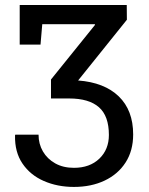

<svg xmlns="http://www.w3.org/2000/svg" viewBox="-20 -548 591 761"><path d="M272.9 192.9Q207.5 192.9 153.8 169.4Q100.1 146 69.1 100.3Q38.1 54.7 39.6 -11.2L40.5 -14.2H132.8Q132.8 22.5 150.1 52.2Q167.5 82 199 99.6Q230.5 117.2 272.9 117.2Q335.9 117.2 373.8 80.8Q411.6 44.4 411.6 -13.2Q411.6 -88.4 372.1 -123Q332.5 -157.7 254.4 -157.7H182.1V-232.9L356.9 -449.7L355.5 -452.1H147.5L140.6 -371.1H58.1V-528.3H482.4L482.9 -469.7L289.6 -229Q393.6 -221.2 450.7 -166Q507.8 -110.8 507.8 -15.1Q507.8 49.3 477.8 95.9Q447.8 142.6 394.8 167.7Q341.8 192.9 272.9 192.9Z"/></svg>

Font: Roboto Slab LO
Style: Regular
Weight: 400
Designer: Google
Version: Version 2.000